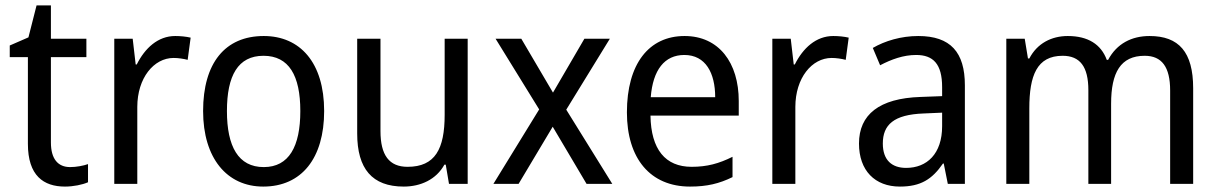

<svg xmlns="http://www.w3.org/2000/svg" viewBox="-20 -679 4500 709"><path d="M239 -62C194 -62 168 -92 168 -153V-468H299V-536H168V-659H115L85 -541L16 -511V-468H83V-148C83 -30 141 10 220 10C251 10 285 3 305 -6V-73C288 -67 262 -62 239 -62Z M627 -546C563 -546 515 -501 485 -441H481L470 -536H402V0H487V-284C487 -391 548 -465 621 -465C638 -465 658 -462 673 -458L684 -540C667 -544 646 -546 627 -546Z M1177 -269C1177 -448 1088 -546 954 -546C811 -546 730 -446 730 -269C730 -95 818 10 952 10C1094 10 1177 -95 1177 -269ZM818 -269C818 -400 859 -473 953 -473C1047 -473 1089 -400 1089 -269C1089 -138 1047 -62 954 -62C860 -62 818 -138 818 -269Z M1707 -536H1622V-255C1622 -129 1587 -63 1485 -63C1417 -63 1385 -106 1385 -195V-536H1299V-186C1299 -56 1354 10 1471 10C1533 10 1591 -16 1621 -71H1626L1638 0H1707Z M1971 -275 1802 0H1895L2021 -211L2146 0H2241L2071 -274L2232 -536H2138L2022 -337L1905 -536H1810Z M2508 -546C2376 -546 2295 -443 2295 -264C2295 -94 2381 10 2528 10C2591 10 2636 -1 2685 -25V-100C2635 -75 2591 -63 2534 -63C2437 -63 2384 -127 2382 -252H2708V-306C2708 -447 2635 -546 2508 -546ZM2507 -476C2586 -476 2621 -409 2621 -320H2383C2391 -421 2434 -476 2507 -476Z M3057 -546C2993 -546 2945 -501 2915 -441H2911L2900 -536H2832V0H2917V-284C2917 -391 2978 -465 3051 -465C3068 -465 3088 -462 3103 -458L3114 -540C3097 -544 3076 -546 3057 -546Z M3371 -546C3307 -546 3248 -528 3203 -502L3230 -438C3272 -460 3316 -476 3363 -476C3426 -476 3459 -443 3459 -357V-324L3379 -321C3227 -316 3152 -256 3152 -149C3152 -49 3211 10 3303 10C3380 10 3422 -17 3462 -75H3465L3480 0H3543V-364C3543 -486 3490 -546 3371 -546ZM3391 -260 3459 -263V-213C3459 -111 3403 -59 3326 -59C3274 -59 3240 -87 3240 -149C3240 -218 3280 -256 3391 -260Z M4225 -546C4159 -546 4104 -518 4072 -458H4067C4046 -515 3998 -546 3923 -546C3863 -546 3810 -519 3781 -463H3776L3764 -536H3696V0H3781V-279C3781 -400 3809 -473 3904 -473C3968 -473 3999 -433 3999 -346V0H4083V-296C4083 -411 4118 -473 4207 -473C4270 -473 4301 -432 4301 -345V0H4386V-353C4386 -487 4333 -546 4225 -546Z"/></svg>

Font: Noto Sans Gujarati UI SemiCondensed
Style: Regular
Weight: 400
Width: 4
Designer: Jelle Bosma - Monotype Design Team, Universal Thirst
Foundry: Monotype Imaging Inc.
Version: Version 2.106